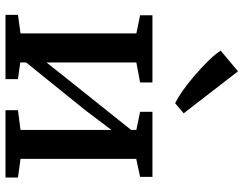

<svg xmlns="http://www.w3.org/2000/svg" viewBox="-116 -792 907 716"><g transform="rotate(90 338.0 -433.5)"><path d="M35 0V-46.5L104 -56V-488L36.5 -502V-548H287V-502L212.5 -488V-153L280 -238L464 -468.5V-488L396.5 -502V-548H639V-502L572 -487.5V-56L641.5 -46.5V0H390.5V-46.5L464 -56V-395L392 -299.5L212.5 -77V-55L274.5 -46.5V0ZM364 -633Q344.5 -642 316.2 -662Q288 -682 258.2 -707.8Q228.5 -733.5 204.2 -758.5Q180 -783.5 168.5 -802.5L245.5 -867L402 -664.5L365 -633Z"/></g></svg>

Font: Merriweather 36pt Medium
Style: Regular
Weight: 500
Version: Version 2.100